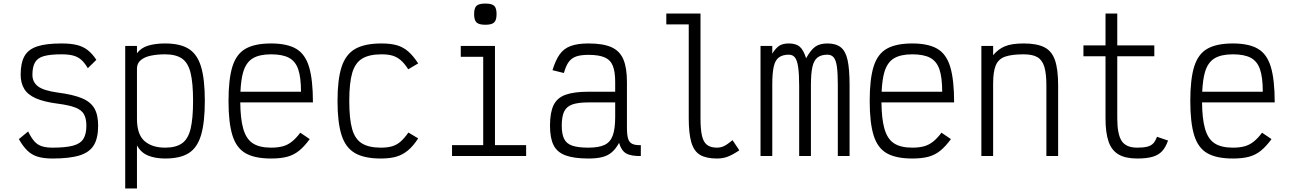

<svg xmlns="http://www.w3.org/2000/svg" viewBox="-20 -876 7240 1078"><path d="M275 14Q226 14 192.5 4Q159 -6 134 -30Q109 -54 86 -95L138 -138Q155 -103 172.5 -83Q190 -63 214.5 -55Q239 -47 275 -47Q348 -47 389.5 -58Q431 -69 448 -96Q465 -123 465 -170Q465 -212 450.5 -236Q436 -260 401 -273Q366 -286 304 -294Q227 -304 181.5 -324Q136 -344 116 -377Q96 -410 96 -456Q96 -523 117.5 -561Q139 -599 189 -615.5Q239 -632 325 -632Q377 -632 411.5 -623.5Q446 -615 472 -595Q498 -575 521 -540L473 -493Q455 -524 436 -540.5Q417 -557 391 -564Q365 -571 325 -571Q262 -571 226.5 -561Q191 -551 176.5 -525.5Q162 -500 162 -456Q162 -415 193.5 -391Q225 -367 306 -356Q391 -345 440 -324.5Q489 -304 510 -267.5Q531 -231 531 -170Q531 -101 507 -61Q483 -21 427 -3.5Q371 14 275 14Z M683 182V-618H749V-577Q772 -608 812.5 -620Q853 -632 907 -632Q992 -632 1040 -601.5Q1088 -571 1109 -501Q1130 -431 1130 -310Q1130 -189 1109 -118Q1088 -47 1040 -16.5Q992 14 907 14Q852 14 811.5 -2.5Q771 -19 749 -60V182ZM907 -47Q967 -47 1001.5 -71Q1036 -95 1050 -152.5Q1064 -210 1064 -310Q1064 -410 1050 -467Q1036 -524 1001.5 -547.5Q967 -571 907 -571Q863 -571 827 -563.5Q791 -556 770 -538Q749 -520 749 -491V-209Q749 -121 791.5 -84Q834 -47 907 -47Z M1502 14Q1411 14 1359 -15.5Q1307 -45 1285 -116Q1263 -187 1263 -309Q1263 -432 1285 -502.5Q1307 -573 1359 -602.5Q1411 -632 1502 -632Q1592 -632 1643 -602Q1694 -572 1715.5 -499.5Q1737 -427 1737 -301H1329Q1330 -210 1345 -156Q1361 -97 1398.5 -72Q1436 -47 1502 -47Q1540 -47 1567.5 -54.5Q1595 -62 1618.5 -80.5Q1642 -99 1666 -131L1719 -95Q1689 -54 1659.5 -30Q1630 -6 1593 4Q1556 14 1502 14ZM1330 -361H1670Q1670 -441 1654.5 -486.5Q1639 -532 1602.5 -551.5Q1566 -571 1502 -571Q1436 -571 1398.5 -548Q1361 -525 1345 -470Q1333 -428 1330 -361Z M2118 14Q2026 14 1973 -16.5Q1920 -47 1897.5 -118Q1875 -189 1875 -309Q1875 -430 1898 -500.5Q1921 -571 1974.5 -601.5Q2028 -632 2122 -632Q2173 -632 2208 -622Q2243 -612 2271.5 -587.5Q2300 -563 2328 -520L2272 -487Q2251 -520 2230 -538Q2209 -556 2184 -563.5Q2159 -571 2122 -571Q2053 -571 2013.5 -547Q1974 -523 1957.5 -466.5Q1941 -410 1941 -309Q1941 -209 1957 -152Q1973 -95 2012 -71Q2051 -47 2118 -47Q2155 -47 2181 -54.5Q2207 -62 2228.5 -80.5Q2250 -99 2273 -132L2328 -99Q2300 -56 2270.5 -31.5Q2241 -7 2205.5 3.5Q2170 14 2118 14Z M2518 0V-61H2693V-557H2567V-618H2759V-61H2934V0ZM2705 -737Q2669 -737 2655.5 -750Q2642 -763 2642 -797Q2642 -831 2655.5 -843.5Q2669 -856 2705 -856Q2741 -856 2754.5 -843.5Q2768 -831 2768 -797Q2768 -763 2754.5 -750Q2741 -737 2705 -737Z M3284 14Q3203 14 3155.5 -3.5Q3108 -21 3088 -61Q3068 -101 3068 -170Q3068 -244 3088 -285.5Q3108 -327 3155.5 -344Q3203 -361 3284 -361H3434V-416Q3434 -474 3420.5 -507Q3407 -540 3374.5 -554Q3342 -568 3284 -568Q3241 -568 3215 -559Q3189 -550 3173 -528Q3157 -506 3146 -466L3082 -482Q3099 -538 3122.5 -571Q3146 -604 3185 -618Q3224 -632 3284 -632Q3366 -632 3413 -611Q3460 -590 3480 -542.5Q3500 -495 3500 -416V-160Q3500 -119 3506.5 -97.5Q3513 -76 3530.5 -68Q3548 -60 3578 -61V0Q3522 1 3495 -15Q3468 -31 3456 -74Q3438 -41 3415.5 -21.5Q3393 -2 3361.5 6Q3330 14 3284 14ZM3284 -47Q3342 -47 3374.5 -62.5Q3407 -78 3420.5 -115.5Q3434 -153 3434 -219V-301H3284Q3226 -301 3193.5 -289.5Q3161 -278 3147.5 -250Q3134 -222 3134 -170Q3134 -123 3147.5 -96Q3161 -69 3193.5 -58Q3226 -47 3284 -47Z M4005 14Q3945 14 3910.5 -6.5Q3876 -27 3861.5 -77Q3847 -127 3847 -212V-739H3721V-800H3913V-212Q3913 -149 3921.5 -113Q3930 -77 3950.5 -62Q3971 -47 4005 -47Q4027 -47 4045.5 -56Q4064 -65 4093 -89L4131 -32Q4092 -6 4065 4Q4038 14 4005 14Z M4250 0V-618H4316V-575Q4336 -607 4356 -619.5Q4376 -632 4409 -632Q4449 -632 4470 -614Q4491 -596 4506 -549Q4532 -596 4557.5 -614Q4583 -632 4626 -632Q4673 -632 4700.5 -610.5Q4728 -589 4739 -538Q4750 -487 4750 -399V0H4684V-399Q4684 -463 4679 -500.5Q4674 -538 4661 -553.5Q4648 -569 4626 -569Q4591 -569 4570.5 -553.5Q4550 -538 4541.5 -501Q4533 -464 4533 -400V0H4467V-393Q4467 -459 4461.5 -498Q4456 -537 4443.5 -553Q4431 -569 4409 -569Q4374 -569 4353 -553.5Q4332 -538 4324 -501Q4316 -464 4316 -400V0Z M5102 14Q5011 14 4959 -15.5Q4907 -45 4885 -116Q4863 -187 4863 -309Q4863 -432 4885 -502.5Q4907 -573 4959 -602.5Q5011 -632 5102 -632Q5192 -632 5243 -602Q5294 -572 5315.5 -499.5Q5337 -427 5337 -301H4929Q4930 -210 4945 -156Q4961 -97 4998.5 -72Q5036 -47 5102 -47Q5140 -47 5167.5 -54.5Q5195 -62 5218.5 -80.5Q5242 -99 5266 -131L5319 -95Q5289 -54 5259.5 -30Q5230 -6 5193 4Q5156 14 5102 14ZM4930 -361H5270Q5270 -441 5254.5 -486.5Q5239 -532 5202.5 -551.5Q5166 -571 5102 -571Q5036 -571 4998.5 -548Q4961 -525 4945 -470Q4933 -428 4930 -361Z M5490 0V-618H5556V-566Q5584 -600 5622 -616Q5660 -632 5728 -632Q5802 -632 5844 -610.5Q5886 -589 5903.5 -537.5Q5921 -486 5921 -396V0H5855V-396Q5855 -463 5843.5 -501Q5832 -539 5804.5 -555Q5777 -571 5728 -571Q5661 -571 5623.5 -558Q5586 -545 5571 -509.5Q5556 -474 5556 -407V0Z M6365 14Q6299 14 6260 -9Q6221 -32 6204 -81.5Q6187 -131 6187 -211V-560H6063V-621H6187V-800H6253V-621H6461V-560H6253V-211Q6253 -123 6277.5 -85Q6302 -47 6365 -47Q6400 -47 6421.5 -52.5Q6443 -58 6455 -71Q6467 -84 6476 -108L6538 -87Q6525 -49 6504.5 -27Q6484 -5 6450.5 4.5Q6417 14 6365 14Z M6902 14Q6811 14 6759 -15.5Q6707 -45 6685 -116Q6663 -187 6663 -309Q6663 -432 6685 -502.5Q6707 -573 6759 -602.5Q6811 -632 6902 -632Q6992 -632 7043 -602Q7094 -572 7115.5 -499.5Q7137 -427 7137 -301H6729Q6730 -210 6745 -156Q6761 -97 6798.5 -72Q6836 -47 6902 -47Q6940 -47 6967.5 -54.5Q6995 -62 7018.5 -80.5Q7042 -99 7066 -131L7119 -95Q7089 -54 7059.5 -30Q7030 -6 6993 4Q6956 14 6902 14ZM6730 -361H7070Q7070 -441 7054.5 -486.5Q7039 -532 7002.5 -551.5Q6966 -571 6902 -571Q6836 -571 6798.5 -548Q6761 -525 6745 -470Q6733 -428 6730 -361Z"/></svg>

Font: Victor Mono Thin Light
Style: Regular
Weight: 300
Monospace: yes
Version: Version 1.561;gftools[0.9.30]